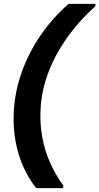

<svg xmlns="http://www.w3.org/2000/svg" viewBox="-20 -831 516 996"><path d="M168 145Q130 98 102.5 37.5Q75 -23 61.5 -93.5Q48 -164 51 -241Q55 -348 91 -451.5Q127 -555 190 -647Q253 -739 336 -811H476L474 -798Q387 -720 324.5 -630.5Q262 -541 227.5 -446Q193 -351 190 -254Q187 -184 200 -115.5Q213 -47 241 15.5Q269 78 309 132L307 145Z"/></svg>

Font: DM Sans 16pt ExtraBold
Style: Italic
Weight: 800
Italic angle: -10°
Version: Version 4.004;gftools[0.9.30]